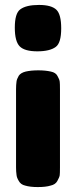

<svg xmlns="http://www.w3.org/2000/svg" viewBox="-20 -530 308 778"><path d="M206 -340Q228 -356 228 -415Q228 -471 209 -490Q189 -510 138 -510Q86 -510 62 -492Q40 -476 40 -418Q40 -362 60 -342Q80 -322 131 -322Q182 -322 206 -340ZM84 -240Q64 -235 56 -223Q48 -209 47 -200Q45 -186 45 -169V148Q45 165 47 179Q48 190 56 203Q64 218 82 222Q102 228 133 228Q166 228 185 222Q204 218 212 204Q221 188 222 180Q223 173 223 149V-168Q223 -192 222 -199Q221 -208 213 -222Q206 -236 186 -240Q164 -245 135 -245Q106 -245 84 -240Z"/></svg>

Font: FredokaOneMacrons
Style: Regular
Weight: 500
Designer: ""
Foundry: ""
Version: ""